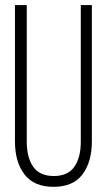

<svg xmlns="http://www.w3.org/2000/svg" viewBox="-20 -720 416 746"><path d="M38.1 -170.9V-700.2H84V-168.9Q84 -107.9 109.1 -72Q134.3 -36.1 189 -36.1Q243.7 -36.1 268.8 -72Q293.9 -107.9 293.9 -168.9V-700.2H336.9V-170.9Q336.9 -90.8 300.5 -42.5Q264.2 5.9 188 5.9Q111.8 5.9 75 -42.5Q38.1 -90.8 38.1 -170.9Z"/></svg>

Font: Bebas Neue Book
Style: Regular
Weight: 400
Designer: Ryoichi Tsunekawa
Foundry: Ryoichi Tsunekawa
Version: Version 001.003